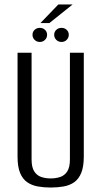

<svg xmlns="http://www.w3.org/2000/svg" viewBox="-20 -827 453 859"><path d="M206.7 12Q176 12 149.2 7.2Q122.3 2.4 101.8 -11.7Q81.3 -25.9 69.9 -53.4Q58.5 -80.9 58.5 -126.7V-591H121.3V-113.6Q121.3 -78.4 133.3 -60Q145.3 -41.6 164.6 -35.2Q183.9 -28.7 206.7 -28.7Q229.5 -28.7 249.2 -35.2Q268.8 -41.6 280.8 -60Q292.8 -78.4 292.8 -113.6V-591H354.9V-127Q354.9 -81.2 343.5 -53.5Q332.1 -25.9 311.9 -11.7Q291.8 2.4 264.6 7.2Q237.4 12 206.7 12ZM158.2 -639.3Q144.5 -639.3 134.9 -648.6Q125.4 -658 125.4 -671.3Q125.4 -684.7 134.9 -693.5Q144.5 -702.4 158.2 -702.4Q172 -702.4 181.3 -693.5Q190.7 -684.7 190.7 -671.3Q190.7 -658 181.3 -648.6Q172 -639.3 158.2 -639.3ZM255.2 -639.3Q241.4 -639.3 231.9 -648.6Q222.4 -658 222.4 -671.3Q222.4 -684.7 231.9 -693.5Q241.4 -702.4 255.2 -702.4Q268.9 -702.4 278.3 -693.5Q287.7 -684.7 287.7 -671.3Q287.7 -658 278.3 -648.6Q268.9 -639.3 255.2 -639.3ZM160.9 -723.8 240.8 -806.9H304.7L201 -723.8Z"/></svg>

Font: Alumni Sans SC Thin
Style: Regular
Weight: 100
Designer: Robert E. Leuschke
Foundry: Robert E. Leuschke
Version: Version 1.018